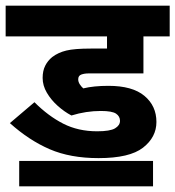

<svg xmlns="http://www.w3.org/2000/svg" viewBox="-20 -642 621 680"><path d="M337 -249Q285 -249 233 -233Q208 -246 184.5 -267Q161 -288 146 -313.5Q131 -339 131 -366Q131 -391 140 -409Q149 -427 165 -440Q186 -456 215 -463Q244 -470 301 -470H359V-513H0V-622H581V-513H488V-382H294Q279 -382 268 -378Q257 -374 257 -361Q257 -352 262.5 -343.5Q268 -335 275 -329Q312 -338 364 -338Q449 -338 491.5 -302.5Q534 -267 534 -210Q534 -156 486.5 -119Q439 -82 329 -82Q229 -82 156 -113.5Q83 -145 15 -206L102 -280Q151 -231 204 -204Q257 -177 324 -177Q370 -177 387.5 -187.5Q405 -198 405 -214Q405 -230 391 -239.5Q377 -249 337 -249ZM48 -72H522V18H48Z"/></svg>

Font: Noto Sans Devanagari UI SemiCondensed
Style: Bold
Weight: 700
Width: 4
Designer: Jelle Bosma - Monotype Design Team
Foundry: Monotype Imaging Inc.
Version: Version 2.004; ttfautohint (v1.8.4.7-5d5b)